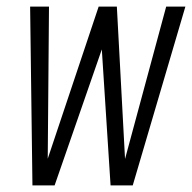

<svg xmlns="http://www.w3.org/2000/svg" viewBox="-20 -560 580 580"><path d="M78 0 71 -540H128L124 -55L116 -56L278 -540H333L359 -56L351 -55L482 -540H540L381 0H314L286 -435H296L145 0Z"/></svg>

Font: Mohave Light
Style: Italic
Weight: 300
Italic angle: -8°
Designer: Gumpita Rahayu
Foundry: Tokotype
Version: Version 2.003